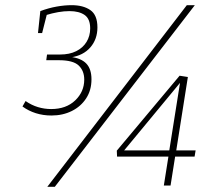

<svg xmlns="http://www.w3.org/2000/svg" viewBox="-20 -718 847 743"><path d="M179 -271Q147 -271 118.5 -280Q90 -289 67 -306L79 -327Q102 -311 127 -303.5Q152 -296 178 -296Q236 -296 271 -329.5Q306 -363 306 -410Q306 -444 284.5 -464.5Q263 -485 208 -485H159L162 -507H212Q249 -507 275 -520Q301 -533 315 -556Q329 -579 329 -608Q329 -645 307.5 -660Q286 -675 249 -675Q228 -675 205 -671Q182 -667 156 -659L162 -665L143 -590H127L136 -675Q168 -687 199 -692.5Q230 -698 257 -698Q302 -698 329.5 -679Q357 -660 357 -612Q357 -566 329.5 -534.5Q302 -503 254 -496L252 -498Q294 -493 314 -472Q334 -451 334 -411Q334 -369 313.5 -337.5Q293 -306 258 -288.5Q223 -271 179 -271ZM163 5 703 -698H734L192 5ZM633 -120 638 -112H433L432 -135L675 -425L707 -420L661 -129L655 -136H737L733 -112H650L659 -120L640 0H614ZM642 -136 634 -129 678 -406 683 -405 453 -127 451 -136Z"/></svg>

Font: Bitter Thin ExtraLight
Style: Italic
Weight: 250
Italic angle: -9°
Version: Version 2.002